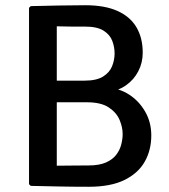

<svg xmlns="http://www.w3.org/2000/svg" viewBox="-20 -707 645 731"><path d="M97.2 -683.7Q152 -684.9 203.5 -686Q255 -687.1 304.8 -687.1Q378.7 -687.1 427.1 -665.4Q475.6 -643.7 499.5 -603.2Q523.4 -562.6 523.4 -506.4Q523.4 -468.1 506.6 -435.8Q489.9 -403.6 460.3 -382.6Q430.8 -361.6 392.4 -357.3V-372Q433.8 -371.1 471.3 -347.1Q508.8 -323 532.4 -282.5Q556 -242 556 -191.4Q556 -135.5 531 -91.4Q506.1 -47.3 453.5 -21.6Q400.9 4.1 317.6 4.1Q256.8 4.1 205.1 3Q153.4 1.9 97.2 0.7L90.5 -5.6V-677.4ZM196.2 -76.1Q227.4 -76.2 258.3 -76.7Q289.1 -77.1 317.4 -77.1Q357.8 -77.1 383.4 -88.4Q408.9 -99.7 422.7 -117.9Q436.4 -136.1 441.7 -157.1Q447 -178.2 447 -196.9Q447 -222.1 435.4 -250.2Q423.7 -278.2 394.2 -297.9Q364.7 -317.6 310.9 -317.6H154.2V-399.9H301Q347.7 -399.9 372.7 -415.7Q397.7 -431.6 407 -455.5Q416.3 -479.4 416.3 -503.4Q416.3 -527.7 407.5 -551.3Q398.7 -574.9 374.3 -590.3Q349.9 -605.8 302.9 -605.8Q282.2 -605.8 251.3 -605.8Q220.3 -605.8 196.2 -606.8Z"/></svg>

Font: Signika SC
Style: Regular
Weight: 300
Designer: Anna Giedryś
Foundry: Anna Giedryś
Version: Version 2.000